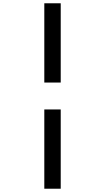

<svg xmlns="http://www.w3.org/2000/svg" viewBox="-20 -968 640 1170"><path d="M250 -465V-948H350V-465ZM250 182V-301H350V182Z"/></svg>

Font: Victor Mono Thin
Style: Bold
Weight: 700
Monospace: yes
Version: Version 1.561;gftools[0.9.30]